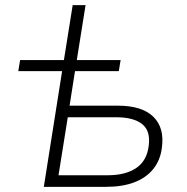

<svg xmlns="http://www.w3.org/2000/svg" viewBox="-20 -725 726 745"><path d="M150 0 221 -449H51L58 -492H228L262 -705H312L278 -492H448L441 -449H271L250 -315H437Q531 -315 575 -272Q619 -229 608 -151Q602 -103 574.5 -69Q547 -35 501 -17.5Q455 0 391 0ZM207 -45H398Q467 -45 508.5 -73Q550 -101 557 -159Q565 -217 531.5 -243.5Q498 -270 431 -270H243Z"/></svg>

Font: Nunito Sans 7pt ExtraLight
Style: Italic
Weight: 250
Italic angle: -9°
Designer: Vernon Adams
Foundry: Vernon Adams
Version: Version 3.101;gftools[0.9.27]